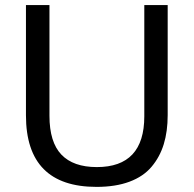

<svg xmlns="http://www.w3.org/2000/svg" viewBox="-20 -731 770 762"><path d="M363.3 10.7Q83 10.7 83 -273.4V-710.9H176.3V-271.5Q176.3 -167 223.6 -117.4Q271 -67.9 364.3 -67.9Q552.7 -67.9 552.7 -269.5V-710.9H645.5V-274.4Q645.5 -209.5 629.9 -158.7Q614.3 -107.9 581.5 -69.1Q548.8 -30.3 493.7 -9.8Q438.5 10.7 363.3 10.7Z"/></svg>

Font: Muli
Style: Regular
Weight: 400
Designer: Vernon Adams
Foundry: newtypography
Version: Version 2; ttfautohint (v1.00rc1.6-4cba) -l 8 -r 50 -G 200 -